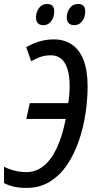

<svg xmlns="http://www.w3.org/2000/svg" viewBox="-36 -920 468 950"><path d="M95.2 9.8Q60.1 9.8 33.2 3.7Q6.3 -2.4 -16.1 -14.2V-95.2Q1.5 -85.9 20 -80.1Q38.6 -74.2 57.4 -71.3Q76.2 -68.4 93.8 -68.4Q141.1 -68.4 179 -98.1Q216.8 -127.9 244.6 -186.5Q272.5 -245.1 289.1 -331.5H94.2L111.3 -409.7H301.8Q305.2 -430.2 306.9 -451.9Q308.6 -473.6 308.6 -494.1Q308.6 -544.4 297.9 -578.4Q287.1 -612.3 266.4 -629.4Q245.6 -646.5 215.8 -646.5Q190.9 -646.5 167.7 -639.4Q144.5 -632.3 118.2 -617.2L93.8 -686.5Q125 -704.6 158.9 -714.8Q192.9 -725.1 230 -725.1Q282.7 -725.1 320.6 -699Q358.4 -672.9 377.9 -621.3Q397.5 -569.8 397.5 -492.2Q397.5 -427.7 387 -357.9Q376.5 -288.1 354 -222.7Q331.5 -157.2 296.1 -104.7Q260.7 -52.2 210.7 -21.2Q160.6 9.8 95.2 9.8ZM332 -795.4Q314 -795.4 304.2 -804.9Q294.4 -814.5 294.4 -833.5Q294.4 -859.4 309.3 -879.9Q324.2 -900.4 350.6 -900.4Q367.2 -900.4 376.5 -891.4Q385.7 -882.3 385.7 -864.3Q385.7 -834.5 370.4 -814.9Q355 -795.4 332 -795.4ZM179.2 -795.4Q161.6 -795.4 151.9 -804.9Q142.1 -814.5 142.1 -833.5Q142.1 -859.4 156.7 -879.9Q171.4 -900.4 198.2 -900.4Q209 -900.4 216.6 -896.5Q224.1 -892.6 228.3 -884.5Q232.4 -876.5 232.4 -864.3Q232.4 -834.5 217.3 -814.9Q202.1 -795.4 179.2 -795.4Z"/></svg>

Font: Open Sans Condensed Medium
Style: Italic
Weight: 500
Width: 3
Italic angle: -12°
Designer: Monotype Design Team
Foundry: Monotype Imaging Inc.
Version: Version 3.000